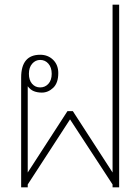

<svg xmlns="http://www.w3.org/2000/svg" viewBox="-20 -797 597 817"><path d="M70 -467Q70 -564 151 -564Q184 -564 206 -542.5Q228 -521 228 -486Q228 -444 206.5 -423.5Q185 -403 158 -403Q139 -403 124 -409Q109 -415 98 -430V-63L267 -324H290L459 -63V-777H487V0H459V-12L278 -289L98 -12V0H70ZM200 -483Q200 -510 186 -526Q172 -542 151 -542Q131 -542 117 -526Q103 -510 103 -483Q103 -456 116.5 -440.5Q130 -425 151 -425Q172 -425 186 -440.5Q200 -456 200 -483Z"/></svg>

Font: Trirong Thin
Style: Regular
Weight: 250
Designer: Katatrad Team
Foundry: CadsonDemak
Version: Version 1.001